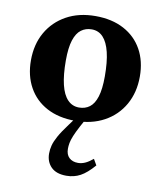

<svg xmlns="http://www.w3.org/2000/svg" viewBox="-82 -525 713 851"><g transform="rotate(10 275.0 -100.0)"><path d="M277 -48Q304.5 -48 324.5 -63Q344.5 -78 355.2 -112Q366 -146 366 -203.5Q366 -268.5 355.5 -311.8Q345 -355 324.5 -377Q304 -399 273 -399Q246 -399 225.8 -384Q205.5 -369 194.5 -335Q183.5 -301 183.5 -243.5Q183.5 -178.5 194 -135Q204.5 -91.5 225.5 -69.8Q246.5 -48 277 -48ZM270.5 13Q196 13 142.2 -15.8Q88.5 -44.5 59.8 -96.5Q31 -148.5 31 -217.5Q31 -289.5 62.2 -344Q93.5 -398.5 149.2 -429.2Q205 -460 279.5 -460Q354 -460 407.8 -431.2Q461.5 -402.5 490.2 -350.8Q519 -299 519 -229.5Q519 -158 487.8 -103Q456.5 -48 400.5 -17.5Q344.5 13 270.5 13ZM295.5 35Q281 62.5 273.2 81.5Q265.5 100.5 263 114.2Q260.5 128 260.5 140.5Q260.5 166.5 275.2 180.5Q290 194.5 315 194.5Q330.5 194.5 346.2 187.8Q362 181 382 164.5L397.5 191.5Q365 229 336.8 244.2Q308.5 259.5 274 259.5Q228.5 259.5 205.2 236Q182 212.5 182 175.5Q182 157 186.8 138.8Q191.5 120.5 205 96Q218.5 71.5 245 36L290 -25.5H328.5Z"/></g></svg>

Font: Newsreader 16pt 16pt
Style: Bold
Weight: 700
Version: Version 1.003